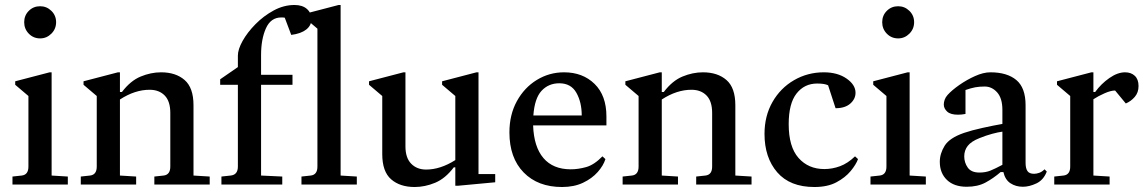

<svg xmlns="http://www.w3.org/2000/svg" viewBox="-20 -740 4591 770"><path d="M30 0V-32L67 -36Q94 -39 94 -72V-355L41 -400V-414L179 -450H187V-36L252 -32V0ZM141 -586Q114 -586 95.5 -605Q77 -624 77 -651Q77 -678 95.5 -696.5Q114 -715 141 -715Q167 -715 186 -696.5Q205 -678 205 -651Q205 -624 186 -605Q167 -586 141 -586Z M304 0V-32L341 -36Q368 -39 368 -72V-355L315 -400V-414L453 -450H461V-371H469Q503 -416 544 -433Q585 -450 626 -450Q685 -450 720.5 -419Q756 -388 756 -318V-36L821 -32V0H599V-32L636 -36Q663 -39 663 -72V-287Q663 -334 640.5 -357Q618 -380 580 -380Q521 -380 461 -341V-36L526 -32V0Z M868 0V-32L905 -36Q934 -39 934 -72V-400H863V-422L934 -471V-517Q934 -542 953 -576Q972 -610 1004.5 -643Q1037 -676 1077.5 -698Q1118 -720 1161 -720Q1193 -720 1211 -704Q1229 -688 1229 -663Q1229 -638 1208 -621.5Q1187 -605 1148 -600L1122 -669Q1118 -670 1114.5 -670Q1111 -670 1108 -670Q1066 -670 1046.5 -626.5Q1027 -583 1027 -519V-440H1153V-400H1027V-36L1112 -32V0Z M1189 0V-32L1226 -36Q1253 -39 1253 -72V-625L1200 -670V-684L1338 -720H1346V-36L1411 -32V0Z M1806 5V-69H1800Q1766 -24 1725 -7Q1684 10 1643 10Q1584 10 1548.5 -21Q1513 -52 1513 -122V-355L1460 -400V-414L1598 -450H1606V-153Q1606 -107 1629 -83.5Q1652 -60 1689 -60Q1746 -60 1806 -98V-355L1753 -400V-414L1891 -450H1899V-42H1966V-9L1816 5Z M2234 10Q2137 10 2080 -48.5Q2023 -107 2023 -209Q2023 -280 2053 -334.5Q2083 -389 2133 -419.5Q2183 -450 2242 -450Q2317 -450 2364.5 -403.5Q2412 -357 2412 -273V-237H2118Q2121 -151 2159.5 -106Q2198 -61 2269 -61Q2299 -61 2331 -70Q2363 -79 2396 -113L2408 -102Q2400 -76 2377 -50Q2354 -24 2318 -7Q2282 10 2234 10ZM2223 -406Q2180 -406 2152 -376Q2124 -346 2119 -277H2313Q2313 -330 2291.5 -368Q2270 -406 2223 -406Z M2477 0V-32L2514 -36Q2541 -39 2541 -72V-355L2488 -400V-414L2626 -450H2634V-371H2642Q2676 -416 2717 -433Q2758 -450 2799 -450Q2858 -450 2893.5 -419Q2929 -388 2929 -318V-36L2994 -32V0H2772V-32L2809 -36Q2836 -39 2836 -72V-287Q2836 -334 2813.5 -357Q2791 -380 2753 -380Q2694 -380 2634 -341V-36L2699 -32V0Z M3246 10Q3148 10 3097 -49Q3046 -108 3046 -203Q3046 -275 3078 -331Q3110 -387 3164.5 -418.5Q3219 -450 3284 -450Q3339 -450 3375 -425Q3411 -400 3411 -368Q3411 -343 3390 -324.5Q3369 -306 3331 -306L3301 -398Q3287 -405 3257 -405Q3206 -405 3174.5 -365Q3143 -325 3143 -242Q3143 -151 3182.5 -106.5Q3222 -62 3286 -62Q3318 -62 3349 -73.5Q3380 -85 3409 -113L3421 -102Q3413 -80 3391.5 -54Q3370 -28 3334.5 -9Q3299 10 3246 10Z M3471 0V-32L3508 -36Q3535 -39 3535 -72V-355L3482 -400V-414L3620 -450H3628V-36L3693 -32V0ZM3582 -586Q3555 -586 3536.5 -605Q3518 -624 3518 -651Q3518 -678 3536.5 -696.5Q3555 -715 3582 -715Q3608 -715 3627 -696.5Q3646 -678 3646 -651Q3646 -624 3627 -605Q3608 -586 3582 -586Z M3857 9Q3806 9 3777.5 -18.5Q3749 -46 3749 -91Q3749 -124 3768.5 -155.5Q3788 -187 3846 -207Q3875 -217 3920 -227Q3965 -237 4000 -243V-299Q4000 -346 3979 -369.5Q3958 -393 3929 -393Q3908 -393 3891.5 -390Q3875 -387 3852 -379V-283Q3836 -280 3822 -280Q3792 -280 3778.5 -292.5Q3765 -305 3765 -321Q3765 -330 3768.5 -340Q3772 -350 3780 -359Q3797 -378 3827 -399Q3857 -420 3890.5 -435Q3924 -450 3952 -450Q4019 -450 4056 -419Q4093 -388 4093 -318V-87Q4093 -65 4100.5 -54Q4108 -43 4127 -43Q4137 -43 4148 -47Q4159 -51 4169 -61L4178 -52Q4165 -18 4136.5 -4.5Q4108 9 4082 9Q4054 9 4032.5 -5Q4011 -19 4004 -50H3993Q3964 -25 3932.5 -8Q3901 9 3857 9ZM3847 -113Q3847 -88 3861 -68Q3875 -48 3908 -48Q3933 -48 3952.5 -56Q3972 -64 4000 -79V-84V-212Q3984 -210 3959.5 -203.5Q3935 -197 3908 -186Q3875 -173 3861 -155Q3847 -137 3847 -113Z M4208 0V-32L4245 -36Q4272 -39 4272 -72V-355L4219 -400V-414L4357 -450H4365V-371H4372Q4396 -404 4429 -427Q4462 -450 4492 -450Q4516 -450 4531 -436Q4546 -422 4546 -395Q4546 -369 4531 -351.5Q4516 -334 4495 -325L4452 -377Q4435 -377 4410 -366Q4385 -355 4365 -342V-36L4430 -32V0Z"/></svg>

Font: Gulzar
Style: Regular
Weight: 400
Designer: Borna Izadpanah, Alice Savoie, Simon Cozens, Fiona Ross
Version: Version 1.000;[7b34f74]; ttfautohint (v1.8.4)